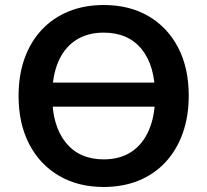

<svg xmlns="http://www.w3.org/2000/svg" viewBox="-20 -735 826 765"><path d="M129 -310V-406H659V-310ZM393 10Q291 10 214.5 -35Q138 -80 96 -161.5Q54 -243 54 -353Q54 -436 78 -502.5Q102 -569 146.5 -616.5Q191 -664 253.5 -689.5Q316 -715 393 -715Q496 -715 572 -670.5Q648 -626 690 -545Q732 -464 732 -354Q732 -271 708 -204Q684 -137 639.5 -89Q595 -41 532.5 -15.5Q470 10 393 10ZM393 -100Q458 -100 503.5 -130Q549 -160 573.5 -217Q598 -274 598 -353Q598 -473 544.5 -539Q491 -605 393 -605Q329 -605 283 -575.5Q237 -546 212.5 -489.5Q188 -433 188 -353Q188 -234 242 -167Q296 -100 393 -100Z"/></svg>

Font: Nunito
Style: Bold
Weight: 700
Designer: Vernon Adams
Foundry: Vernon Adams
Version: Version 3.602